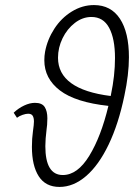

<svg xmlns="http://www.w3.org/2000/svg" viewBox="-20 -731 546 758"><path d="M489 -505Q489 -437 471 -353Q448 -242 409 -160.5Q370 -79 320 -36Q270 7 215 7Q160 7 133 -35Q106 -77 106 -151Q106 -184 110 -212Q114 -240 114 -251Q114 -266 109 -274Q104 -282 91 -282Q82 -282 69 -277.5Q56 -273 47 -266L34 -286Q53 -304 75.5 -314.5Q98 -325 118 -325Q146 -325 156.5 -308.5Q167 -292 167 -264Q167 -249 166 -238.5Q165 -228 164 -221Q159 -181 159 -154Q159 -40 228 -40Q286 -40 332.5 -116Q379 -192 408 -313Q278 -327 216.5 -374Q155 -421 155 -493Q155 -511 158 -527Q167 -575 194.5 -617.5Q222 -660 263.5 -685.5Q305 -711 351 -711Q418 -711 453.5 -657Q489 -603 489 -505ZM417 -352 418 -357Q434 -433 434 -502Q434 -578 411 -621Q388 -664 341 -664Q306 -664 275.5 -640.5Q245 -617 227 -580Q209 -543 209 -503Q209 -378 417 -352Z"/></svg>

Font: Ysabeau Infant Semilight
Style: Italic
Weight: 300
Italic angle: -12°
Designer: Christian Thalmann (Catharsis Fonts)
Version: Version 0.003